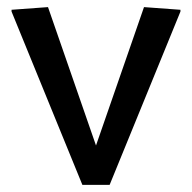

<svg xmlns="http://www.w3.org/2000/svg" viewBox="-20 -520 540 540"><path d="M12.5 -487.5 211.7 0H288.3L487.5 -487.5V-492.5L385 -500L250 -110.8L115 -500L12.5 -492.5Z"/></svg>

Font: Boon Medium
Style: Regular
Weight: 500
Designer: Sungsit Sawaiwan
Foundry: FontUni
Version: Version 2.0